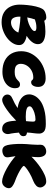

<svg xmlns="http://www.w3.org/2000/svg" viewBox="860 -1426 586 2345"><g transform="rotate(90 1152.5 -254.0)"><path d="M251 19Q179 19 131.5 -10.5Q84 -40 60.5 -90Q37 -140 37 -200Q37 -244 42.5 -297Q48 -350 59.5 -399.5Q71 -449 91 -482Q103 -502 132.5 -514.5Q162 -527 192 -527Q223 -527 234 -502Q270 -510 303.5 -513Q337 -516 366 -516Q438 -516 479 -493Q520 -470 520 -425Q520 -387 492.5 -351.5Q465 -316 418 -287Q468 -278 499.5 -256Q531 -234 531 -195Q531 -156 508 -118Q485 -80 445 -49Q405 -18 354.5 0.5Q304 19 251 19ZM315 -406Q287 -406 262.5 -400.5Q238 -395 218 -388Q211 -368 204.5 -344.5Q198 -321 193 -294Q232 -298 270.5 -313Q309 -328 334.5 -347.5Q360 -367 360 -384Q360 -406 315 -406ZM184 -193Q184 -154 200 -125Q216 -96 254 -96Q294 -96 328.5 -121.5Q363 -147 378 -186Q354 -192 319.5 -197.5Q285 -203 248.5 -207Q212 -211 184 -211Q184 -203 184 -193Z M858 9Q777 9 720.5 -20Q664 -49 635 -101Q606 -153 606 -220Q606 -283 632.5 -337Q659 -391 705 -432Q751 -473 811.5 -496Q872 -519 939 -519Q985 -519 1013.5 -496Q1042 -473 1042 -428Q1042 -392 1027 -367Q1012 -342 985 -342Q970 -342 964.5 -348.5Q959 -355 952 -361.5Q945 -368 928 -368Q880 -368 842 -346.5Q804 -325 782 -290Q760 -255 760 -215Q760 -183 780.5 -162Q801 -141 859 -141Q898 -141 920 -150.5Q942 -160 955 -173Q968 -186 980 -196Q992 -206 1011 -206Q1058 -206 1058 -145Q1058 -101 1032.5 -66Q1007 -31 961.5 -11Q916 9 858 9Z M1201 12Q1177 12 1156 -6Q1135 -24 1135 -54Q1135 -71 1145.5 -86Q1156 -101 1186 -114Q1215 -126 1244 -142Q1273 -158 1300 -177Q1223 -187 1178 -224Q1133 -261 1133 -318Q1133 -349 1150.5 -384Q1168 -419 1208 -450.5Q1248 -482 1316 -501Q1360 -513 1402 -517Q1444 -521 1496 -521Q1564 -521 1588 -497.5Q1612 -474 1612 -440Q1612 -406 1606.5 -368.5Q1601 -331 1599 -291Q1619 -290 1631.5 -280Q1644 -270 1644 -246Q1644 -227 1632 -214Q1620 -201 1600 -193Q1602 -166 1605 -140.5Q1608 -115 1611 -99Q1614 -87 1616 -76Q1618 -65 1618 -58Q1618 -29 1601 -8.5Q1584 12 1558 12Q1520 12 1499 -6.5Q1478 -25 1469 -55Q1463 -74 1459.5 -102Q1456 -130 1454 -159Q1426 -131 1391.5 -101Q1357 -71 1321 -45.5Q1285 -20 1254 -4Q1223 12 1201 12ZM1279 -324Q1279 -298 1311.5 -287Q1344 -276 1405 -276Q1417 -276 1431 -277Q1445 -278 1460 -279Q1462 -304 1464 -326.5Q1466 -349 1466 -363Q1466 -381 1460 -388Q1454 -395 1438 -395Q1421 -395 1399 -391.5Q1377 -388 1359 -382Q1330 -373 1304.5 -357.5Q1279 -342 1279 -324Z M1820 10Q1767 10 1752.5 -52Q1738 -114 1738 -225Q1738 -250 1740.5 -284Q1743 -318 1746 -353.5Q1749 -389 1749 -419Q1749 -427 1748.5 -436.5Q1748 -446 1748 -455Q1748 -479 1761 -495Q1774 -511 1793 -518.5Q1812 -526 1829 -526Q1866 -526 1883 -498.5Q1900 -471 1900 -430Q1900 -410 1898.5 -389Q1897 -368 1895 -346Q1918 -370 1953.5 -400.5Q1989 -431 2031.5 -459.5Q2074 -488 2117 -507Q2160 -526 2198 -526Q2229 -526 2249.5 -502Q2270 -478 2270 -452Q2270 -424 2247.5 -403Q2225 -382 2193 -369Q2136 -347 2094.5 -322.5Q2053 -298 2030 -279Q2007 -260 2007 -252Q2007 -243 2033.5 -224Q2060 -205 2104.5 -182.5Q2149 -160 2203 -141Q2231 -130 2255 -112.5Q2279 -95 2279 -70Q2279 -40 2256 -13.5Q2233 13 2197 13Q2167 13 2125.5 -3Q2084 -19 2039 -44Q1994 -69 1954.5 -97.5Q1915 -126 1888 -151Q1892 -114 1897 -90.5Q1902 -67 1902 -50Q1902 -20 1876 -5Q1850 10 1820 10Z"/></g></svg>

Font: Shantell Sans Normal
Style: Bold
Weight: 700
Designer: Stephen Nixon, Anya Danilova, Shantell Martin
Foundry: Arrow Type
Version: Version 1.009;[a7da0bfa3]